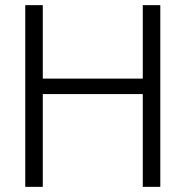

<svg xmlns="http://www.w3.org/2000/svg" viewBox="-20 -725 721 745"><path d="M534 0V-705H602V0ZM78 0V-705H146V0ZM130 -360V-420H550V-360Z"/></svg>

Font: TikTok Sans 24pt Light
Style: Regular
Weight: 300
Version: Version 4.000